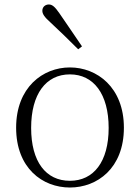

<svg xmlns="http://www.w3.org/2000/svg" viewBox="-20 -823 625 857"><path d="M292 14C414 14 533 -72 533 -253C533 -433 413 -522 292 -522C171 -522 52 -433 52 -253C52 -72 170 14 292 14ZM292 -16C185 -16 119 -101 119 -252C119 -403 185 -491 292 -491C398 -491 465 -403 465 -252C465 -101 398 -16 292 -16ZM346 -616C312 -667 276 -718 245 -764C225 -793 213 -803 198 -803C183 -803 169 -793 169 -775C169 -761 178 -747 205 -723C243 -688 286 -646 329 -603Z"/></svg>

Font: Noto Serif CJK HK ExtraLight
Style: Regular
Weight: 200
Designer: Ryoko NISHIZUKA 西塚涼子 (kana & ideographs); Frank Grießhammer (Latin, Greek & Cyrillic); Wenlong ZHANG 张文龙 (bopomofo); San
Foundry: Adobe
Version: Version 2.001;hotconv 1.1.0;makeotfexe 2.6.0